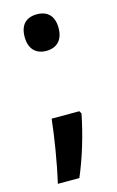

<svg xmlns="http://www.w3.org/2000/svg" viewBox="-109 -596 474 776"><g transform="rotate(-15 128.5 -208.0)"><path d="M57 -474C57 -423 85 -397 128 -397C170 -397 199 -422 199 -474C199 -525 172 -550 128 -550C84 -550 57 -525 57 -474ZM199 -116 193 -127H77C69 -53 52 53 33 134H123C154 62 182 -29 199 -116Z"/></g></svg>

Font: Noto Sans Lao UI Cond SemBd
Style: Regular
Weight: 600
Width: 3
Designer: Monotype Design Team
Foundry: Monotype Imaging Inc.
Version: Version 2.000